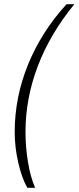

<svg xmlns="http://www.w3.org/2000/svg" viewBox="-20 -734 373 912"><path d="M49.8 -106.9Q49.8 -271.5 113.3 -427.5Q176.8 -583.5 295.9 -713.9H333Q218.3 -573.7 159.7 -420.2Q101.1 -266.6 101.1 -106.9Q101.1 -36.1 112.8 35.4Q124.5 106.9 147 158.2H109.9Q83.5 111.8 66.7 38.6Q49.8 -34.7 49.8 -106.9Z"/></svg>

Font: Open Sans Hebrew Condensed Light
Style: Italic
Weight: 300
Width: 3
Italic angle: -12°
Foundry: Ascender Corporation, Yanek Iontef
Version: Version 2.001;PS 002.001;hotconv 1.0.70;makeotf.lib2.5.58329